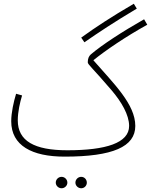

<svg xmlns="http://www.w3.org/2000/svg" viewBox="-20 -816 807 1026"><path d="M431 -590C506 -642 587 -696 711 -770L695 -796C572 -724 490 -670 414 -615ZM325 21C583 21 703 -32 703 -143C703 -259 588 -369 479 -494C543 -546 650 -619 767 -684L750 -713C634 -647 526 -577 465 -525C455 -516 449 -503 449 -483C449 -471 478 -449 576 -334C629 -272 670 -202 670 -143C670 -52 546 -13 340 -13C163 -13 75 -63 75 -173C75 -218 87 -270 98 -306L66 -315C53 -272 40 -214 40 -168C40 -38 151 21 325 21ZM414 190C431 190 444 176 444 160C444 143 431 129 414 129C397 129 383 143 383 160C383 176 397 190 414 190ZM309 190C326 190 340 176 340 160C340 143 326 129 309 129C292 129 278 143 278 160C278 176 292 190 309 190Z"/></svg>

Font: Noto Sans Arabic UI Cn XLt
Style: Regular
Weight: 200
Width: 3
Designer: Monotype Design Team, Nadine Chahine and Nizar Qandah
Foundry: Monotype Imaging Inc.
Version: Version 2.010